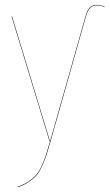

<svg xmlns="http://www.w3.org/2000/svg" viewBox="-20 -585 453 794"><path d="M380.9 -564.9Q397.5 -564.9 413.1 -557.1V-555.2Q397.5 -563 380.9 -563Q363.3 -563 353 -552.7Q342.8 -542.5 335.9 -519L189 0Q177.7 39.1 170.4 60.5Q163.1 82 152.1 105.7Q141.1 129.4 128.7 142.6Q116.2 155.8 97.9 168Q79.6 180.2 54.2 189L53.2 187Q78.6 178.2 96.7 166.3Q114.7 154.3 127.2 141.1Q139.6 127.9 150.4 105Q161.1 82 168.5 60.3Q175.8 38.6 187 0L334 -519Q340.8 -543.5 351.6 -554.2Q362.3 -564.9 380.9 -564.9ZM27.8 -517.1H29.8L187 0H185.1Z"/></svg>

Font: Fira Sans Compressed Two
Style: Regular
Weight: 100
Width: 1
Designer: Carrois Corporate & Edenspiekermann AG
Foundry: Carrois Corporate GbR & Edenspiekermann AG
Version: Version 4.203;PS 004.203;hotconv 1.0.88;makeotf.lib2.5.64775